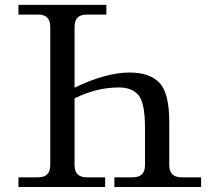

<svg xmlns="http://www.w3.org/2000/svg" viewBox="-20 -752 863 772"><path d="M563 -237.3Q563 -337.9 537.1 -369.1Q511.2 -400.4 458.5 -400.4Q367.7 -400.4 279.8 -356.4V-87.9Q279.8 -39.1 328.6 -39.1H402.8V0H54.2V-39.1H133.3Q182.1 -39.1 182.1 -87.9V-644.5Q182.1 -693.4 133.3 -693.4H54.2V-732.4H407.7V-693.4H328.6Q279.8 -693.4 279.8 -644.5V-399.4Q405.8 -460.4 501.5 -460.4Q580.6 -460.4 620.6 -419.7Q660.6 -378.9 660.6 -260.3V-87.9Q660.6 -39.1 709.5 -39.1H788.6V0H439.9V-39.1H514.2Q563 -39.1 563 -87.9Z"/></svg>

Font: Munson
Style: Regular
Weight: 400
Designer: Paul James MIller
Foundry: High-Logic / Made with FontCreator
Version: Version 2.10;May 5, 2019;FontCreator 11.5.0.2430 64-bit